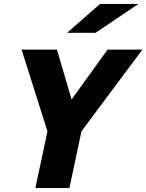

<svg xmlns="http://www.w3.org/2000/svg" viewBox="-20 -951 740 971"><path d="M159 0 220 -287 89 -700H268L342 -448L524 -700H700L392 -287L331 0ZM319 -785 486 -931H680L463 -785Z"/></svg>

Font: Red Hat Mono
Style: Italic
Weight: 300
Italic angle: -12°
Monospace: yes
Designer: Pentagram, MCKL
Foundry: Pentagram, MCKL
Version: Version 1.023